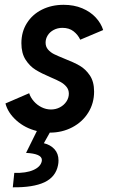

<svg xmlns="http://www.w3.org/2000/svg" viewBox="-20 -549 473 806"><path d="M155.3 127.9Q155.8 126 155.8 122.6Q155.8 96.2 89.4 92.8L134.8 1Q85 -11.2 49.1 -43.2Q13.2 -75.2 2.9 -114.7L102.5 -157.7Q107.9 -140.1 121.6 -124.3Q135.3 -108.4 154.3 -98.9Q173.3 -89.4 193.8 -89.4Q214.4 -89.4 231.4 -98.4Q248.5 -107.4 258.8 -122.8Q269 -138.2 269 -155.8Q269 -172.4 259 -184.6Q249 -196.8 233.9 -205.1Q218.8 -213.4 192.4 -224.6Q154.3 -240.7 129.6 -255.9Q105 -271 87.4 -298.3Q69.8 -325.7 69.8 -367.7Q69.8 -415.5 93 -452.1Q116.2 -488.8 156.5 -508.8Q196.8 -528.8 247.1 -528.8Q290.5 -528.8 325.2 -514.2Q359.9 -499.5 382.1 -475.3Q404.3 -451.2 413.1 -422.9L316.9 -382.3Q307.1 -403.3 288.6 -417.7Q270 -432.1 242.2 -432.1Q221.7 -432.1 205.3 -423.3Q189 -414.6 180.2 -400.4Q171.4 -386.2 171.4 -370.1Q171.4 -353 181.6 -341.1Q191.9 -329.1 207.3 -321.5Q222.7 -314 250.5 -302.7Q289.6 -287.6 314.5 -273.2Q339.4 -258.8 357.2 -232.4Q375 -206.1 375 -164.6Q375 -115.7 350.6 -76.4Q326.2 -37.1 283.4 -14.6Q240.7 7.8 189 7.8L164.1 52.2Q191.4 58.6 208.5 77.1Q225.6 95.7 225.6 124.5Q225.6 135.3 223.6 144.5Q213.9 193.8 166.7 216.1Q119.6 238.3 33.7 237.3L40 176.8Q89.4 178.2 119.9 164.8Q150.4 151.4 155.3 127.9Z"/></svg>

Font: Reddit Sans Chocolate SemiBold
Style: Italic
Weight: 600
Italic angle: -11.25°
Designer: Stephen Hutchings
Version: Version 1.013